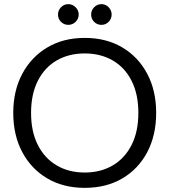

<svg xmlns="http://www.w3.org/2000/svg" viewBox="-20 -895 818 927"><path d="M389 12Q286 12 208.5 -33.5Q131 -79 87.5 -160.5Q44 -242 44 -350Q44 -457 87.5 -538.5Q131 -620 208.5 -666Q286 -712 389 -712Q493 -712 570.5 -666Q648 -620 691 -538.5Q734 -457 734 -350Q734 -242 691 -160.5Q648 -79 570.5 -33.5Q493 12 389 12ZM389 -62Q466 -62 524.5 -96.5Q583 -131 615.5 -195.5Q648 -260 648 -350Q648 -440 615.5 -504.5Q583 -569 524.5 -603Q466 -637 389 -637Q312 -637 253.5 -603Q195 -569 162.5 -504.5Q130 -440 130 -350Q130 -260 162.5 -195.5Q195 -131 253.5 -96.5Q312 -62 389 -62ZM310 -775Q289 -775 274.5 -789.5Q260 -804 260 -825Q260 -845 274.5 -860Q289 -875 310 -875Q330 -875 345 -860Q360 -845 360 -825Q360 -804 345 -789.5Q330 -775 310 -775ZM470 -775Q449 -775 434.5 -789.5Q420 -804 420 -825Q420 -845 434.5 -860Q449 -875 470 -875Q490 -875 504.5 -860Q519 -845 519 -825Q519 -804 504.5 -789.5Q490 -775 470 -775Z"/></svg>

Font: DM Sans 28pt
Style: Regular
Weight: 400
Version: Version 4.004;gftools[0.9.30]